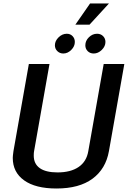

<svg xmlns="http://www.w3.org/2000/svg" viewBox="-20 -1066 731 1098"><path d="M53 -163Q53 -174 57 -202L145 -700H263L175 -202Q173 -193 173 -176Q173 -129 207.5 -104.5Q242 -80 309 -80Q384 -80 429.5 -111Q475 -142 485 -202L573 -700H691L603 -202Q585 -100 509 -44Q433 12 303 12Q183 12 118 -34.5Q53 -81 53 -163ZM495 -1046H603L492 -925H411ZM294 -807Q294 -832 315 -852.5Q336 -873 362 -873Q382 -873 395 -859.5Q408 -846 408 -826Q408 -801 387.5 -780.5Q367 -760 342 -760Q322 -760 308 -773.5Q294 -787 294 -807ZM468 -807Q468 -833 488.5 -853Q509 -873 535 -873Q556 -873 569.5 -859.5Q583 -846 583 -826Q583 -801 562 -780.5Q541 -760 516 -760Q495 -760 481.5 -773.5Q468 -787 468 -807Z"/></svg>

Font: KoHo SemiBold
Style: Italic
Weight: 600
Italic angle: -10°
Version: Version 1.000; ttfautohint (v1.6)